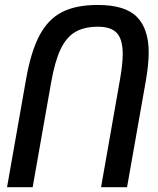

<svg xmlns="http://www.w3.org/2000/svg" viewBox="-20 -755 640 776"><path d="M375 -735Q486 -735 533.5 -686.5Q581 -638 581 -543Q581 -495 569 -426L493.5 1.5H388.5L464.5 -431Q476 -495.5 476 -537Q476 -595.5 452.5 -621.2Q429 -647 376.5 -647Q320.5 -647 284.2 -625.8Q248 -604.5 225 -556.2Q202 -508 187 -423.5L112 1.5H8.5L85 -433Q105 -547 139.8 -612.2Q174.5 -677.5 230.8 -706.2Q287 -735 375 -735Z"/></svg>

Font: JuliaMono MediumItalic
Style: Regular
Weight: 500
Italic angle: -9°
Monospace: yes
Designer: cormullion
Foundry: corm
Version: Version 0.049; ttfautohint (v1.8.4)